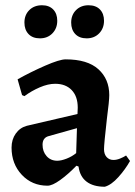

<svg xmlns="http://www.w3.org/2000/svg" viewBox="-20 -699 515 731"><path d="M279 -65 271 -68Q239 -35 209 -13.5Q179 8 161 8Q102 8 63 -33.5Q24 -75 24 -137Q24 -168 40 -190.5Q56 -213 82 -220L275 -265L276 -289Q276 -332 253 -356Q230 -380 190 -380Q163 -380 131.5 -366.5Q100 -353 73 -333L64 -337L47 -397Q97 -425 152 -449Q207 -473 230 -473Q313 -473 354.5 -435.5Q396 -398 396 -337Q396 -315 387 -247Q376 -150 376 -131Q376 -112 386 -101Q396 -90 412 -90Q424 -90 437.5 -95.5Q451 -101 460 -107L475 -86Q457 -54 430.5 -24.5Q404 5 379 12Q335 12 309.5 -7.5Q284 -27 279 -65ZM270 -116 273 -211 166 -181Q142 -175 142 -148Q142 -122 157.5 -104.5Q173 -87 198 -87Q213 -87 233.5 -95Q254 -103 270 -116ZM73 -613Q73 -642 91.5 -660.5Q110 -679 140 -679Q167 -679 182.5 -663Q198 -647 198 -620Q198 -591 179.5 -572Q161 -553 132 -553Q104 -553 88.5 -569.5Q73 -586 73 -613ZM251 -613Q251 -642 269.5 -660.5Q288 -679 317 -679Q345 -679 360.5 -663Q376 -647 376 -620Q376 -591 357.5 -572Q339 -553 310 -553Q282 -553 266.5 -569.5Q251 -586 251 -613Z"/></svg>

Font: Alegreya
Style: Bold
Weight: 700
Designer: Juan Pablo del Peral
Foundry: Huerta Tipografica
Version: Version 2.008; ttfautohint (v1.8)